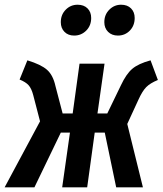

<svg xmlns="http://www.w3.org/2000/svg" viewBox="-32 -801 696 821"><path d="M285.2 -648.9Q259.3 -648.9 243.7 -664.8Q228 -680.7 228 -706.1Q228 -738.3 249 -759.5Q270 -780.8 299.8 -780.8Q326.7 -780.8 342.3 -765.1Q357.9 -749.5 357.9 -724.1Q357.9 -691.4 336.7 -670.2Q315.4 -648.9 285.2 -648.9ZM472.2 -648.9Q446.3 -648.9 430.2 -664.8Q414.1 -680.7 414.1 -706.1Q414.1 -738.3 435.3 -759.5Q456.5 -780.8 485.8 -780.8Q512.7 -780.8 528.3 -765.1Q543.9 -749.5 543.9 -724.1Q543.9 -691.4 523.2 -670.2Q502.4 -648.9 472.2 -648.9ZM611.8 -543 643.1 -459Q609.9 -445.3 593.3 -428.5Q576.7 -411.6 560.1 -375L512.2 -271L579.1 0H464.8L416 -233.9H373L340.8 0H233.9L267.1 -233.9H228L115.2 0H-12.2L139.2 -282.2L109.9 -395Q102.5 -422.9 90.3 -436.5Q78.1 -450.2 51.8 -460.9L85 -543Q143.1 -525.4 168.9 -502.7Q194.8 -480 205.1 -433.1L235.8 -315.9H278.8L308.1 -528.8H415L384.8 -315.9H426.8L484.9 -436Q507.8 -484.9 533.7 -506.8Q559.6 -528.8 611.8 -543Z"/></svg>

Font: Fira Sans Compressed Medium
Style: Italic
Weight: 500
Width: 3
Italic angle: -8°
Designer: Carrois Corporate & Edenspiekermann AG
Foundry: Carrois Corporate GbR & Edenspiekermann AG
Version: Version 4.203;PS 004.203;hotconv 1.0.88;makeotf.lib2.5.64775